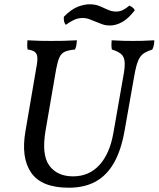

<svg xmlns="http://www.w3.org/2000/svg" viewBox="-20 -867 740 896"><path d="M301 9Q174 9 125.5 -61Q77 -131 99 -256L150 -554Q156 -585 154 -601.5Q152 -618 141.5 -625.5Q131 -633 109 -636Q107 -645 107 -656Q107 -667 108 -679Q143 -677 166.5 -676.5Q190 -676 219 -676Q251 -676 276.5 -676.5Q302 -677 339 -679Q338 -667 336.5 -657Q335 -647 330 -636Q299 -633 282.5 -625.5Q266 -618 257.5 -599.5Q249 -581 242 -544L193 -260Q173 -145 210 -94.5Q247 -44 321 -44Q395 -44 443.5 -96.5Q492 -149 509 -246L556 -514Q564 -557 561.5 -580Q559 -603 545 -615Q531 -627 502 -636Q500 -647 500 -657.5Q500 -668 501 -679Q533 -677 556 -676.5Q579 -676 600 -676Q624 -676 645 -676.5Q666 -677 700 -679Q700 -667 698 -657Q696 -647 691 -636Q670 -629 656 -621Q642 -613 633 -599.5Q624 -586 617.5 -563Q611 -540 605 -504L561 -255Q545 -165 511.5 -106.5Q478 -48 426 -19.5Q374 9 301 9ZM493 -748Q474 -748 458 -753.5Q442 -759 427 -765.5Q412 -772 397 -777.5Q382 -783 365 -783Q344 -783 325 -774Q306 -765 287 -751Q281 -758 279 -767.5Q277 -777 278 -789Q313 -824 343 -835.5Q373 -847 398 -847Q425 -847 445 -838.5Q465 -830 483.5 -821.5Q502 -813 522 -813Q539 -813 554 -820.5Q569 -828 584 -841Q590 -838 597.5 -833Q605 -828 609 -819Q579 -780 550 -764Q521 -748 493 -748Z"/></svg>

Font: Vollkorn
Style: Italic
Weight: 400
Italic angle: -11°
Designer: Friedrich Althausen
Foundry: Friedrich Althausen
Version: Version 5.001